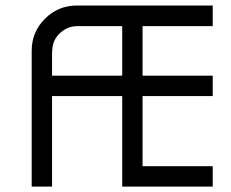

<svg xmlns="http://www.w3.org/2000/svg" viewBox="-20 -687 849 707"><path d="M430 0V-333.3H171.7V0H96.7V-500Q96.7 -569.2 145.4 -617.9Q194.2 -666.7 263.3 -666.7H763.3V-590.8H505V-408.3H763.3V-333.3H505V-75H763.3V0ZM430 -408.3V-590.8H263.3Q226.7 -590 199.6 -563.8Q172.5 -537.5 172.5 -500H171.7V-408.3Z"/></svg>

Font: 0xA000
Style: Regular
Weight: 400
Version: Version 0.1